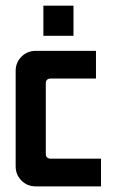

<svg xmlns="http://www.w3.org/2000/svg" viewBox="-20 -663 415 683"><path d="M134.3 -642.9H241.4V-535.7H134.3ZM107.1 -482.1H321.4V-383.6H160.7Q142.9 -383.6 142.9 -365.7V-116.4Q142.9 -98.6 160.7 -98.6H339.3V0H107.1Q77.1 0 56.4 -20.7Q35.7 -41.4 35.7 -71.4V-410.7Q35.7 -440.7 56.4 -461.4Q77.1 -482.1 107.1 -482.1Z"/></svg>

Font: Aire Exterior
Style: Regular
Weight: 400
Width: 4
Designer: Jayvee Enaguas (HarvettFox96)
Version: 20190503.02